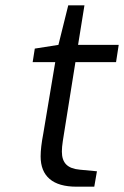

<svg xmlns="http://www.w3.org/2000/svg" viewBox="-20 -703 467 723"><path d="M133 -114Q133 -148 143 -200L188 -469H103L111 -520L200 -534L237 -683H298L274 -534H427L417 -469H264L221 -200Q220 -194 216.5 -171.5Q213 -149 213 -132Q213 -100 229.5 -83.5Q246 -67 281 -64L345 -58L335 0H268Q201 0 167 -29Q133 -58 133 -114Z"/></svg>

Font: Exo
Style: Italic
Weight: 400
Italic angle: -9°
Designer: Natanael Gama
Foundry: Natanael Gama
Version: Version 1.500; ttfautohint (v1.6)